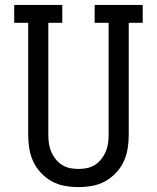

<svg xmlns="http://www.w3.org/2000/svg" viewBox="-20 -755 640 783"><path d="M300 8Q272 8 244 3Q216 -2 191.5 -15.5Q167 -29 147.5 -49.5Q128 -70 116 -95.5Q104 -121 99.5 -149Q95 -177 95 -205V-662H38V-735H234V-662H177V-205Q177 -187 179.5 -169.5Q182 -152 189 -136Q196 -120 207 -106Q218 -92 233 -82.5Q248 -73 265 -69.5Q282 -66 300 -66Q318 -66 335 -69.5Q352 -73 367 -82.5Q382 -92 393 -106Q404 -120 411 -136Q418 -152 420.5 -169.5Q423 -187 423 -205V-662H366V-735H562V-662H505V-205Q505 -177 500.5 -149Q496 -121 484 -95.5Q472 -70 452.5 -49.5Q433 -29 408.5 -15.5Q384 -2 356 3Q328 8 300 8Z"/></svg>

Font: Iosevka Plex Etoile
Style: Regular
Weight: 400
Designer: Belleve Invis
Foundry: Belleve Invis
Version: Version 25.1.1; ttfautohint (v1.8.4)